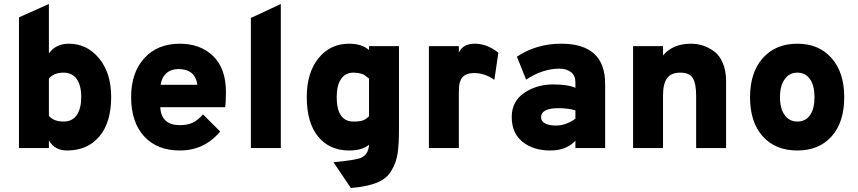

<svg xmlns="http://www.w3.org/2000/svg" viewBox="-20 -742 4300 962"><path d="M316 12Q253 12 225 -39V0H75V-655L225 -722V-474Q259 -523 325 -523Q416 -523 476.5 -449.5Q537 -376 537 -256Q537 -128 477.5 -58Q418 12 316 12ZM299 -133Q342 -133 364.5 -165.5Q387 -198 387 -256Q387 -315 364 -346.5Q341 -378 299 -378Q249 -378 225 -348V-162Q248 -133 299 -133Z M881 12Q767 12 702 -59Q637 -130 637 -256Q637 -378 703 -450.5Q769 -523 881 -523Q984 -523 1048 -461Q1112 -399 1112 -281Q1112 -227 1108 -205H783Q788 -115 881 -115Q920 -115 946 -127.5Q972 -140 997 -169L1083 -83Q1004 12 881 12ZM785 -317H969Q958 -396 874 -396Q837 -396 813.5 -375Q790 -354 785 -317Z M1237 0V-652L1387 -722V0Z M1829 -511H1979V-96Q1979 -17 1972 28Q1965 73 1941 113.5Q1917 154 1868 173.5Q1819 193 1738 200L1651 71Q1762 60 1788 49Q1826 33 1829 -17Q1796 12 1729 12Q1632 12 1574.5 -57Q1517 -126 1517 -256Q1517 -377 1575.5 -450Q1634 -523 1729 -523Q1794 -523 1829 -491ZM1829 -160V-348Q1827 -349 1819.5 -355.5Q1812 -362 1806 -366Q1800 -370 1785 -374Q1770 -378 1751 -378Q1711 -378 1689 -346.5Q1667 -315 1667 -256Q1667 -133 1751 -133Q1783 -133 1799 -139Q1815 -145 1829 -160Z M2129 0V-511H2279V-479Q2300 -523 2359 -523Q2420 -523 2477 -478L2457 -342Q2409 -376 2355 -376Q2318 -376 2298.5 -356.5Q2279 -337 2279 -284V0Z M2863 0V-37Q2818 12 2737 12Q2652 12 2598 -31.5Q2544 -75 2544 -156Q2544 -234 2606.5 -276.5Q2669 -319 2752 -319Q2825 -319 2863 -302V-330Q2863 -363 2841 -380.5Q2819 -398 2783 -398Q2699 -398 2616 -343L2570 -458Q2667 -523 2792 -523Q3012 -523 3012 -322V0ZM2766 -113Q2815 -113 2863 -147V-189Q2826 -200 2778 -200Q2691 -200 2691 -154Q2691 -135 2710.5 -124Q2730 -113 2766 -113Z M3468 0V-261Q3468 -324 3451 -351Q3434 -378 3389 -378Q3342 -378 3322 -350Q3302 -322 3302 -263V0H3152V-511H3302V-464Q3351 -523 3442 -523Q3473 -523 3501.5 -514Q3530 -505 3557.5 -485Q3585 -465 3601.5 -426.5Q3618 -388 3618 -335V0Z M3975 12Q3865 12 3801.5 -59Q3738 -130 3738 -255Q3738 -379 3802 -451Q3866 -523 3975 -523Q4083 -523 4146.5 -451Q4210 -379 4210 -255Q4210 -130 4147 -59Q4084 12 3975 12ZM3975 -133Q4016 -133 4038.5 -165Q4061 -197 4061 -255Q4061 -313 4038.5 -345.5Q4016 -378 3975 -378Q3935 -378 3911.5 -345Q3888 -312 3888 -255Q3888 -198 3911.5 -165.5Q3935 -133 3975 -133Z"/></svg>

Font: Overpass Heavy
Style: Regular
Weight: 900
Designer: Delve Withrington, Thomas Jockin
Foundry: Delve Fonts
Version: Version 3.000;DELV;Overpass